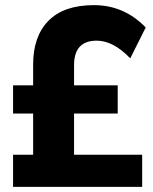

<svg xmlns="http://www.w3.org/2000/svg" viewBox="-20 -727 594 747"><path d="M30.8 0V-125H108.9V-285.2H30.8V-395H108.9V-476.1Q108.9 -585.9 168.9 -646.5Q228.5 -707 345.7 -707Q462.9 -707 546.9 -620.1L486.8 -500Q420.9 -568.8 356 -568.8Q268.1 -568.8 268.1 -473.1V-395H438V-285.2H268.1V-125H533.2V0Z"/></svg>

Font: TruenoSBd
Style: Demi
Weight: 600
Designer: Julieta Ulanovsky
Foundry: Julieta Ulanovsky
Version: Version 3.001b